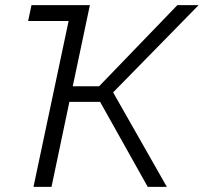

<svg xmlns="http://www.w3.org/2000/svg" viewBox="-20 -730 796 750"><path d="M755.9 -710 421.9 -369.1 631.8 0H557.1L371.1 -332H251L181.2 0H110.8L248 -647.9H89.8L103 -710H331.1L264.2 -393.1H367.2L672.9 -710Z"/></svg>

Font: Rawline
Style: Italic
Weight: 400
Italic angle: -12°
Designer: Matt McInerney, Pablo Impallari, Rodrigo Fuenzalida
Foundry: Matt McInerney, Pablo Impallari, Rodrigo Fuenzalida
Version: Version 4.020;PS 004.020;hotconv 1.0.88;makeotf.lib2.5.64775